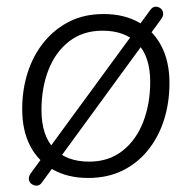

<svg xmlns="http://www.w3.org/2000/svg" viewBox="-20 -537 587 588"><path d="M250 8Q188 8 142.5 -17.5Q97 -43 72.5 -90Q48 -137 48 -203Q48 -263 65 -315.5Q82 -368 114.5 -408Q147 -448 192.5 -471Q238 -494 297 -494Q360 -494 405 -468.5Q450 -443 474.5 -395.5Q499 -348 499 -283Q499 -223 482.5 -170.5Q466 -118 433.5 -77.5Q401 -37 355 -14.5Q309 8 250 8ZM253 -42Q313 -42 355 -75Q397 -108 418.5 -163.5Q440 -219 440 -286Q440 -364 401.5 -403.5Q363 -443 294 -443Q234 -443 192 -410.5Q150 -378 128.5 -323Q107 -268 107 -200Q107 -122 145.5 -82Q184 -42 253 -42ZM109 21Q102 31 93.5 31.5Q85 32 77.5 27Q70 22 68.5 13Q67 4 74 -6L440 -506Q447 -516 455.5 -516.5Q464 -517 471 -512Q478 -507 479.5 -498Q481 -489 474 -479Z"/></svg>

Font: Nunito ExtraLight Light
Style: Italic
Weight: 300
Italic angle: -9°
Version: Version 3.602